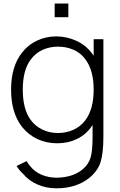

<svg xmlns="http://www.w3.org/2000/svg" viewBox="-20 -780 667 1066"><path d="M359.5 -684.5H283.5V-760.5H359.5ZM554 -562.5V-20Q554 71.5 538 121Q522.5 169.5 476 207.5Q403.5 265.5 293.5 265.5Q237.5 265.5 189 244.8Q140.5 224 107.5 184.5Q96.5 174.5 87.8 163.8Q79 153 72 141.5L128 114.5Q136 129.5 146 140.5Q171.5 173.5 210.5 190Q249.5 206.5 293.5 206.5Q336 206.5 373.5 195Q411 183.5 439.5 159.5Q472.5 132 483.5 93Q494 55 494 -20V-85.5L491.5 -82.5Q459.5 -34 409 -9.2Q358.5 15.5 298 15.5Q238 15.5 188 -7.8Q138 -31 102 -76Q41.5 -153.5 41.5 -282.5Q41.5 -410.5 102 -487.5Q135.5 -531 185.5 -554.5Q235.5 -578 291.5 -578Q351 -578 405 -553Q458.5 -528 491.5 -482.5L500 -470V-562.5ZM500 -282.5Q500 -391 453 -452Q427.5 -486.5 388 -503.8Q348.5 -521 302 -521Q255.5 -521 216.5 -503.2Q177.5 -485.5 152 -451Q106.5 -393 106.5 -282.5Q106.5 -172.5 151 -113.5Q176.5 -79 216 -60.2Q255.5 -41.5 301 -41.5Q347.5 -41.5 387.2 -59.2Q427 -77 453 -111.5Q500 -172.5 500 -282.5Z"/></svg>

Font: Russisch Sans Light
Style: Regular
Weight: 300
Designer: Michael Sharanda (font) & Cristiano Sobral (main changes)
Foundry: Michael Sharanda
Version: Version 2.00;September 8, 2020;FontCreator 13.0.0.2681 64-bi